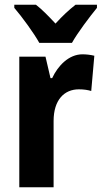

<svg xmlns="http://www.w3.org/2000/svg" viewBox="-20 -786 427 806"><path d="M145 -606H282C306 -649 356 -715 387 -753V-766H297C269 -744 244 -721 213 -687C183 -719 157 -746 131 -766H40V-753C72 -716 123 -646 145 -606ZM326 -558C269 -558 223 -510 199 -458H192L171 -548H61V0H205V-278C205 -367 250 -411 311 -411C333 -411 350 -408 363 -404L376 -552C360 -556 342 -558 326 -558Z"/></svg>

Font: Noto Sans Bengali Condensed
Style: Bold
Weight: 700
Width: 3
Designer: Joana Ranito - Universal Thirst; Jelle Bosma - Monotype Design Team
Foundry: Universal Thirst ehf.
Version: Version 3.000